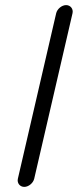

<svg xmlns="http://www.w3.org/2000/svg" viewBox="-20 -701 305 752"><path d="M114 -1 264 -649C268 -666 256 -681 239 -681C222 -681 204 -666 200 -649L50 -1C46 16 58 31 75 31C92 31 110 16 114 -1Z"/></svg>

Font: Electronic
Style: SeBdIt
Weight: 600
Version: Version 1.011